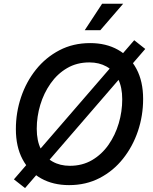

<svg xmlns="http://www.w3.org/2000/svg" viewBox="-20 -964 807 1010"><path d="M343.3 9.8Q259.3 9.8 196.3 -25.4Q133.3 -60.5 98.4 -126.5Q63.5 -192.4 63.5 -284.7Q63.5 -372.1 90.8 -453.1Q118.2 -534.2 169.4 -598.1Q220.7 -662.1 292.7 -699.7Q364.7 -737.3 454.1 -737.3Q538.1 -737.3 600.6 -702.1Q663.1 -667 698 -601.3Q732.9 -535.6 732.9 -443.4Q732.9 -355.5 705.6 -274.4Q678.2 -193.4 627.2 -129.2Q576.2 -64.9 504.4 -27.6Q432.6 9.8 343.3 9.8ZM347.7 -91.8Q413.1 -91.8 464.4 -121.8Q515.6 -151.9 551 -202.6Q586.4 -253.4 604.7 -315.4Q623 -377.4 623 -441.4Q623 -505.4 601.3 -548.6Q579.6 -591.8 540.5 -613.8Q501.5 -635.7 450.2 -635.7Q384.3 -635.7 333 -605.7Q281.7 -575.7 246.1 -524.9Q210.4 -474.1 191.9 -412.4Q173.3 -350.6 173.3 -286.6Q173.3 -222.7 195.3 -179.4Q217.3 -136.2 256.6 -114Q295.9 -91.8 347.7 -91.8ZM111.8 25.4 53.2 -20.5 686 -752.4 744.1 -706.5ZM425.8 -805.2 517.1 -944.3H627.9L507.8 -805.2Z"/></svg>

Font: Inter Medium
Style: Italic
Weight: 500
Italic angle: -9.3988°
Designer: Rasmus Andersson
Foundry: rsms
Version: Version 4.001;git-66647c0bb